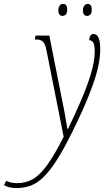

<svg xmlns="http://www.w3.org/2000/svg" viewBox="-160 -717 546 977"><path d="M-77 240Q-113 240 -140 225L-128 203Q-107 215 -73 215Q-29 215 7 194.5Q43 174 80 123Q117 72 164 -21L76 -463Q70 -493 59 -504.5Q48 -516 25 -516H17L21 -536H91L155 -213Q165 -166 172 -125Q179 -84 183 -61H186Q220 -131 251 -202.5Q282 -274 302 -339.5Q322 -405 322 -454Q322 -483 316 -497.5Q310 -512 294 -512Q294 -526 299.5 -535Q305 -544 316 -544Q333 -544 341.5 -525Q350 -506 350 -465Q350 -388 310 -278.5Q270 -169 206 -42Q163 45 127.5 100Q92 155 60 185.5Q28 216 -5 228Q-38 240 -77 240ZM284 -636Q262 -636 262 -664Q262 -678 268.5 -687.5Q275 -697 286 -697Q307 -697 307 -669Q307 -650 299.5 -643Q292 -636 284 -636ZM159 -636Q137 -636 137 -664Q137 -678 143 -687.5Q149 -697 161 -697Q182 -697 182 -669Q182 -650 174.5 -643Q167 -636 159 -636Z"/></svg>

Font: Noto Serif ExtraCondensed Thin
Style: Italic
Weight: 100
Width: 2
Italic angle: -12°
Designer: Monotype Design Team
Foundry: Monotype Imaging Inc.
Version: Version 2.013